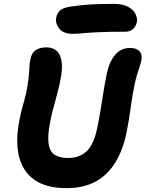

<svg xmlns="http://www.w3.org/2000/svg" viewBox="-20 -960 753 993"><path d="M324 13Q219 13 158 -30Q97 -73 78 -152.5Q59 -232 81 -341Q89 -382 100 -420.5Q111 -459 117 -487Q124 -525 127 -549.5Q130 -574 131 -590Q132 -606 132.5 -620Q133 -634 137 -652Q143 -686 164.5 -700.5Q186 -715 220 -715Q251 -715 271.5 -698.5Q292 -682 298.5 -643.5Q305 -605 291 -539Q285 -510 275.5 -473.5Q266 -437 256 -401Q246 -365 240 -333Q225 -257 231.5 -215.5Q238 -174 264 -158.5Q290 -143 332 -143Q392 -143 429 -178.5Q466 -214 484 -303Q495 -359 502 -402Q509 -445 515.5 -487Q522 -529 533 -582Q545 -640 575 -676Q605 -712 653 -712Q685 -712 701 -695.5Q717 -679 711 -646Q707 -630 701.5 -613Q696 -596 689 -574Q682 -552 675 -518Q664 -464 656 -404Q648 -344 636 -282Q618 -189 578.5 -123Q539 -57 476.5 -22Q414 13 324 13ZM356 -785Q307 -785 286 -812.5Q265 -840 271 -870Q274 -888 288.5 -904Q303 -920 346 -926Q387 -932 422 -935Q457 -938 491 -939Q525 -940 565 -940Q616 -940 644 -924Q672 -908 681.5 -886.5Q691 -865 688 -846Q683 -823 667.5 -809.5Q652 -796 628 -796Q543 -796 490 -793.5Q437 -791 406 -788Q375 -785 356 -785Z"/></svg>

Font: Shantell Sans
Style: Bold Italic
Weight: 700
Italic angle: -11°
Designer: Stephen Nixon, Anya Danilova, Shantell Martin
Foundry: Arrow Type
Version: Version 1.011;[c5ecc13dd]